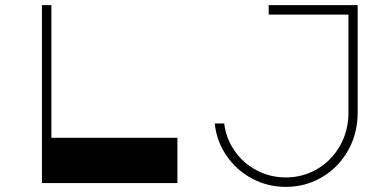

<svg xmlns="http://www.w3.org/2000/svg" viewBox="-20 -716 1520 751"><path d="M674 -177V0H144V-696H181V-177ZM1379 -276Q1379 -194 1341.5 -127.5Q1304 -61 1239.5 -23Q1175 15 1098 15Q1027 15 966 -17.5Q905 -50 866 -107Q827 -164 820 -233H857Q864 -174 898 -125.5Q932 -77 984.5 -49.5Q1037 -22 1098 -22Q1165 -22 1221 -55Q1277 -88 1310 -146Q1343 -204 1343 -276V-659H1031V-696H1379Z"/></svg>

Font: Major Mono Display
Style: Regular
Weight: 400
Designer: Emre Parlak
Foundry: Emre Parlak
Version: Version 2.000; ttfautohint (v1.8) -l 8 -r 50 -G 200 -x 14 -D